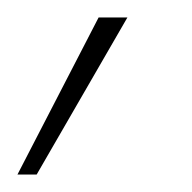

<svg xmlns="http://www.w3.org/2000/svg" viewBox="-103 -77 220 220"><path d="M-83 123 10 -57H43L-61 123Z"/></svg>

Font: DM Sans Thin
Style: Italic
Weight: 250
Italic angle: -10°
Designer: Colophon Foundry, Jonny Pinhorn
Foundry: Colophon Foundry
Version: Version 4.004;gftools[0.9.30]